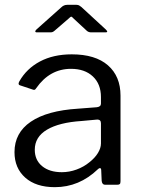

<svg xmlns="http://www.w3.org/2000/svg" viewBox="-20 -765 588 795"><path d="M286 -687Q284 -689 280.5 -692.5Q277 -696 275 -696Q272 -696 263 -687L205 -637Q200 -633 196.5 -632Q193 -631 187 -631H133Q126 -631 126 -635Q126 -638 131 -643L233 -734Q244 -745 258 -745H297Q304 -745 308.5 -742Q313 -739 317 -736L418 -643Q424 -637 424 -634Q424 -631 417 -631H358Q347 -631 340 -637ZM207 10Q129 10 84.5 -29.5Q40 -69 40 -135Q40 -215 107.5 -261Q175 -307 303 -315L381 -321Q398 -323 398 -336V-363Q398 -417 364.5 -448.5Q331 -480 274 -480Q186 -480 130 -400Q127 -395 124 -393.5Q121 -392 116 -394L62 -412Q57 -414 57 -419Q57 -422 60 -428Q90 -481 145.5 -510.5Q201 -540 277 -540Q375 -540 427 -494.5Q479 -449 479 -369V-15Q479 -6 476 -3Q473 0 465 0H415Q403 0 401 -16L399 -62Q398 -69 394 -69Q390 -69 385 -64Q308 10 207 10ZM383 -270 318 -264Q225 -258 174.5 -228Q124 -198 124 -145Q124 -102 154.5 -77Q185 -52 236 -52Q267 -52 297 -63Q327 -74 350 -93Q373 -111 385.5 -131.5Q398 -152 398 -171V-254Q398 -270 383 -270Z"/></svg>

Font: Libre Franklin
Style: Regular
Weight: 400
Designer: Pablo Impallari, Rodrigo Fuenzalida
Foundry: Impallari Type
Version: Version 1.002; ttfautohint (v1.5)